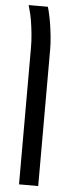

<svg xmlns="http://www.w3.org/2000/svg" viewBox="-59 -660 354 930"><g transform="rotate(5 118.0 -195.5)"><path d="M70.8 238.8V-424.8Q70.8 -458.5 67.4 -492.7Q64 -526.9 59.1 -556.6Q54.2 -586.4 47.9 -606.9Q46.4 -612.8 44.7 -618.7Q43 -624.5 41.5 -630.4H134.8Q137.2 -623 139.6 -614.3Q142.1 -605.5 144 -595.2Q148.9 -575.2 153.3 -546.6Q157.7 -518.1 160.9 -486.3Q164.1 -454.6 164.1 -424.8V238.8Z"/></g></svg>

Font: Open Sans SemiCondensed Medium
Style: Regular
Weight: 500
Width: 4
Designer: Monotype Design Team
Foundry: Monotype Imaging Inc.
Version: Version 3.000